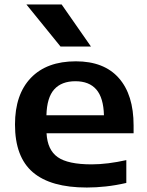

<svg xmlns="http://www.w3.org/2000/svg" viewBox="-20 -828 656 858"><path d="M368 10Q206.5 10 126.8 -58.2Q47 -126.5 47 -271.5Q47 -406 118 -480Q189 -554 319 -554Q445 -554 511 -479.2Q577 -404.5 577 -267.5V-232.5H188Q192 -158 237.8 -125.8Q283.5 -93.5 389.5 -93.5Q425 -93.5 464.8 -98.5Q504.5 -103.5 544.5 -112.5V-10.5Q496.5 0.5 452.8 5.2Q409 10 368 10ZM317 -465Q255 -465 222.2 -428.5Q189.5 -392 187.5 -313H444.5Q442.5 -391 410.5 -428Q378.5 -465 317 -465ZM250.5 -620 98 -808H255.5L386.5 -620Z"/></svg>

Font: Encode Sans Expanded Expanded SemiBold
Style: Regular
Weight: 600
Width: 7
Designer: Multiple Designers
Foundry: Impallari Type
Version: Version 3.000; ttfautohint (v1.8.3) -l 8 -r 50 -G 200 -x 14 